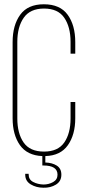

<svg xmlns="http://www.w3.org/2000/svg" viewBox="-20 -725 410 898"><path d="M185 -705Q261 -705 296.5 -656Q332 -607 332 -528V-474H310V-529Q310 -599 280.5 -642Q251 -685 186 -685Q121 -685 91 -642Q61 -599 61 -529V-171Q61 -101 90.5 -58.5Q120 -16 186 -16Q251 -16 280.5 -58.5Q310 -101 310 -171V-248H332V-172Q332 -95 297.5 -46Q263 3 192 5V35Q224 36 245.5 49.5Q267 63 267 92Q267 123 241.5 138.5Q216 154 183 153Q150 153 124 137.5Q98 122 98 92V88H114V91Q114 115 135 126Q156 137 183 138Q208 138 228.5 126.5Q249 115 249 92Q249 49 183 49H178V5Q107 2 73 -46.5Q39 -95 39 -172V-528Q39 -607 74.5 -656Q110 -705 185 -705Z"/></svg>

Font: Bebas Neue Light
Style: Regular
Weight: 300
Designer: Ryoichi Tsunekawa
Foundry: Ryoichi Tsunekawa
Version: Version 001.003; ttfautohint (v1.5.65-e2d9)